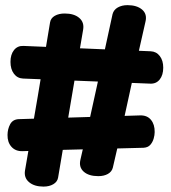

<svg xmlns="http://www.w3.org/2000/svg" viewBox="-20 -720 654 735"><path d="M171.6 -634.1Q174.3 -650.7 189.8 -659.5Q205.2 -668.3 227.6 -668.3Q263.7 -668.3 283.4 -651.4Q303.2 -634.6 298.2 -606.1Q273.7 -461 250.1 -323.1Q226.4 -185.2 202.4 -40.1Q199.7 -24.1 184.2 -14.9Q168.8 -5.7 146.4 -5.7Q111.3 -5.7 91.2 -22.7Q71 -39.7 75.8 -67.9Q101.3 -213 124.6 -351.4Q147.8 -489.8 171.6 -634.1ZM410.9 -666.1Q415.4 -682.7 431 -691.5Q446.6 -700.3 468.1 -700.3Q504.2 -700.3 524.2 -683.1Q544.1 -665.8 536.8 -636.6Q504 -494.4 474.8 -357.4Q445.7 -220.4 411.9 -78.1Q408.1 -62.8 393.1 -54.2Q378 -45.7 356.4 -45.7Q319.6 -45.7 300.4 -62.9Q281.2 -80.2 287.8 -108.4Q321.3 -252.6 350.6 -388.6Q379.9 -524.6 410.9 -666.1ZM68.2 -419.3Q46.3 -420.3 33.2 -437.8Q20.1 -455.2 20.1 -483.1Q20.1 -511.3 33.6 -528.3Q47.1 -545.2 69.8 -544.2L556.8 -523.7Q578.7 -522.7 591.8 -505.4Q604.9 -488.2 604.9 -461.1Q604.9 -432.7 591.4 -415.7Q577.9 -398.8 555.2 -399.8ZM66.2 -141.3Q39.6 -140.6 23.9 -158Q8.3 -175.4 8.8 -203.3Q9 -225.9 18.9 -244.4Q28.9 -262.9 51.7 -263.9L515.7 -278.2Q543.1 -279.2 557.8 -261.4Q572.6 -243.6 572.1 -214.4Q572.1 -202.8 568.2 -189.3Q564.3 -175.8 555.4 -165.6Q546.4 -155.3 529.2 -154.3Q453.2 -152.3 375.7 -150.3Q298.2 -148.3 220.7 -146.3Q143.2 -144.3 66.2 -141.3Z"/></svg>

Font: Playpen Sans Hebrew
Style: Regular
Weight: 400
Designer: Tom Grace, Laura Meseguer, Veronika Burian, José Scaglione
Foundry: TypeTogether
Version: Version 2.000